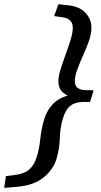

<svg xmlns="http://www.w3.org/2000/svg" viewBox="-84 -764 475 906"><path d="M358 -338 341 -283H306Q269.5 -282 247.8 -264.8Q226 -247.5 213 -206Q199.5 -161.5 198.2 -111.5Q197 -61.5 182 -12.5Q167 36 122 73.2Q77 110.5 -3.5 117.5L-64.5 122.5L-56 67L-16 62Q31 56.5 54.5 35.2Q78 14 89 -22.5Q101.5 -61.5 106.2 -109.2Q111 -157 125 -202.5Q137.5 -243 164 -271.5Q190.5 -300 235 -313.5Q211 -324.5 201.2 -341.5Q191.5 -358.5 191.5 -382Q191.5 -403.5 201.8 -436.5Q212 -469.5 225.5 -506.2Q239 -543 249.2 -576.5Q259.5 -610 259.5 -633Q259.5 -677 208 -683L171.5 -688L191.5 -744L234.5 -739.5Q290 -734.5 318.8 -704Q347.5 -673.5 347.5 -633.5Q347.5 -605 335.8 -571.2Q324 -537.5 308.2 -502.8Q292.5 -468 280.8 -436.2Q269 -404.5 269 -380.5Q269 -339 322.5 -338.5Z"/></svg>

Font: Newsreader 6pt
Style: Italic
Weight: 400
Italic angle: -17°
Designer: Hugues Gentile
Foundry: Production Type
Version: Version 1.003; ttfautohint (v1.8.3)